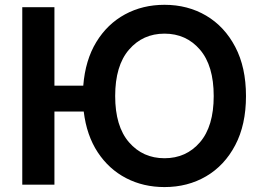

<svg xmlns="http://www.w3.org/2000/svg" viewBox="-20 -757 1082 787"><path d="M203.1 -727.5V-405.8H321.3Q329.6 -510.7 374.8 -584.7Q419.9 -658.7 492.2 -698Q564.5 -737.3 654.3 -737.3Q749.5 -737.3 825 -692.9Q900.4 -648.4 944.3 -564.7Q988.3 -481 988.3 -363.3Q988.3 -245.6 944.3 -162.1Q900.4 -78.6 825 -34.4Q749.5 9.8 654.3 9.8Q567.4 9.8 496.8 -26.9Q426.3 -63.5 380.6 -132.8Q335 -202.1 323.2 -299.8H203.1V0H71.3V-727.5ZM654.3 -108.4Q743.2 -108.4 799.6 -173.8Q856 -239.3 856 -363.3Q856 -487.8 799.6 -553.5Q743.2 -619.1 654.3 -619.1Q565.4 -619.1 508.8 -553.5Q452.1 -487.8 452.1 -363.3Q452.1 -239.3 508.8 -173.8Q565.4 -108.4 654.3 -108.4Z"/></svg>

Font: Inter Semi Bold
Style: Regular
Weight: 600
Designer: Rasmus Andersson
Foundry: rsms
Version: Version 4.000;git-e0f93cc